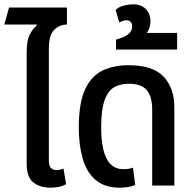

<svg xmlns="http://www.w3.org/2000/svg" viewBox="-23 -862 902 892"><path d="M211 10Q164 10 132.5 -14Q101 -38 101 -101V-619Q101 -675 115.5 -702Q130 -729 148 -744L147 -748H-3L19 -827H288V-748Q254 -748 229 -723.5Q204 -699 204 -636V-114Q204 -72 240 -72Q255 -72 272 -79L284 -6Q267 3 248.5 6.5Q230 10 211 10Z M535 10Q462 10 420 -27Q378 -64 360.5 -127.5Q343 -191 343 -269Q343 -383 372 -446Q401 -509 453 -534Q505 -559 574 -559Q687 -559 737 -506Q787 -453 787 -363V0H684V-354Q684 -412 659.5 -442.5Q635 -473 575 -473Q537 -473 508 -457Q479 -441 463 -396.5Q447 -352 447 -269Q447 -214 456.5 -170Q466 -126 489 -101Q512 -76 552 -76Q575 -76 595 -83L605 -3Q591 4 571.5 7Q552 10 535 10Z M516 -632V-678Q531 -682 548.5 -689Q566 -696 578.5 -708.5Q591 -721 591 -739Q591 -752 584 -760Q577 -768 564 -768Q556 -768 547 -764.5Q538 -761 531 -758L514 -816Q532 -832 556 -837Q580 -842 595 -842Q633 -842 654.5 -820Q676 -798 676 -763Q676 -733 659 -709H800V-632Z"/></svg>

Font: Noto Sans Thai SemCond Med
Style: Regular
Weight: 500
Width: 4
Designer: Monotype Design Team
Foundry: Monotype Imaging Inc.
Version: Version 2.002; ttfautohint (v1.8.4.7-5d5b)